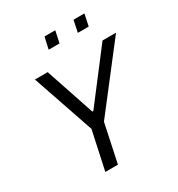

<svg xmlns="http://www.w3.org/2000/svg" viewBox="-204 -1014 1064 1146"><g transform="rotate(-30 328.0 -441.0)"><path d="M275 -882 257 -801H332L349 -882ZM475 -882 458 -801H533L550 -882ZM242 -264 185 0H272L328 -264L656 -688H563L305 -351H298L185 -688H97Z"/></g></svg>

Font: Saira UNSAM
Style: Italic
Weight: 400
Italic angle: -12°
Designer: Hector Gatti with collaboration of the Omnibus-Type team
Foundry: Omnibus-Type
Version: Version 0.072;PS 000.072;hotconv 1.0.88;makeotf.lib2.5.64775